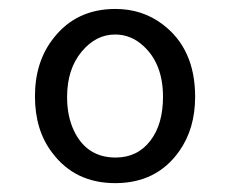

<svg xmlns="http://www.w3.org/2000/svg" viewBox="-20 -812 540 429"><path d="M237.8 -792Q298.3 -792 343.8 -757.3Q416 -702.6 416 -595.7Q416 -524.4 380.4 -474.1Q330.1 -402.8 237.3 -402.8Q147.5 -402.8 96.7 -470.7Q58.1 -521 58.1 -596.7Q58.1 -673.8 99.1 -726.1Q149.9 -792 237.8 -792ZM237.3 -734.9Q194.3 -734.9 162.6 -696.8Q129.9 -657.7 129.9 -595.2Q129.9 -553.2 144.5 -521.5Q172.9 -460 238.3 -460Q287.1 -460 315.9 -497.6Q344.2 -534.2 344.2 -595.7Q344.2 -668.9 300.8 -709Q272.9 -734.9 237.3 -734.9Z"/></svg>

Font: BIZ UDGothic
Style: Regular
Weight: 400
Monospace: yes
Designer: TypeBank Co., Ltd.
Foundry: Morisawa Inc.
Version: Version 1.05